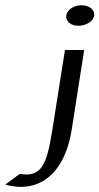

<svg xmlns="http://www.w3.org/2000/svg" viewBox="-124 -641 378 730"><path d="M-104 61C15 94 120 32 149 -150L196 -451H123L74 -141C53 -10 31 34 -49 20ZM128 -582C125 -560 145 -543 174 -543C203 -543 231 -560 234 -582C237 -604 215 -621 186 -621C157 -621 131 -604 128 -582Z"/></svg>

Font: Charger Sport
Style: DfObl
Weight: 400
Designer: Jasper
Foundry: Cannot Into Space Fonts
Version: Version 1.1